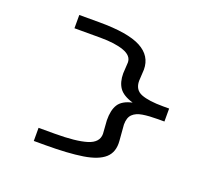

<svg xmlns="http://www.w3.org/2000/svg" viewBox="-132 -874 1263 1141"><g transform="rotate(20 500.0 -303.0)"><path d="M258 95H186V12H288Q422 12 490 -9Q558 -30 558 -85L552 -169Q551 -233 574 -269.5Q597 -306 660 -320Q596 -339 572 -374Q548 -409 548 -464L552 -534Q552 -577 496.5 -597Q441 -617 348 -617H184V-701H310Q492 -701 574 -657.5Q656 -614 656 -527L652 -455Q652 -398 699.5 -379.5Q747 -361 838 -361H876V-279H836Q779 -279 739 -272.5Q699 -266 677.5 -245Q656 -224 656 -180L664 -80Q670 -10 628 28Q586 66 494 80.5Q402 95 258 95Z"/></g></svg>

Font: Inconsolata UltraExpanded Medium
Style: Regular
Weight: 500
Width: 9
Monospace: yes
Designer: Raph Levien, Cyreal, Brenton Simpson
Foundry: Raph Levien, Cyreal, Google
Version: Version 3.001; ttfautohint (v1.8.2.53-6de2)